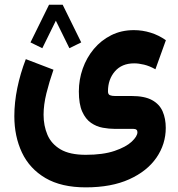

<svg xmlns="http://www.w3.org/2000/svg" viewBox="-20 -558 766 824"><path d="M328.6 -376 277.8 -351.1 219.7 -469.2 161.6 -351.1 110.8 -376 190.4 -537.6H249ZM348.1 246.1Q243.2 246.1 175 206.1Q106.9 166 74.2 96.7Q41.5 27.3 41.5 -59.6Q41.5 -117.7 54.2 -179.9Q66.9 -242.2 90.8 -304.2L209.5 -258.8Q191.4 -207 179.2 -157.7Q167 -108.4 167 -65.4Q167 -18.6 183.6 20.5Q200.2 59.6 239.7 83Q279.3 106.4 348.1 106.4Q422.4 106.4 471.7 89.6Q521 72.8 545.4 49.8Q569.8 26.9 569.8 9.3Q569.8 -4.9 552.2 -4.9H473.1Q448.2 -4.9 421.1 -9.8Q394 -14.6 370.6 -30.8Q347.2 -46.9 332.8 -79.1Q318.4 -111.3 318.4 -165.5Q318.4 -216.3 335 -263.4Q351.6 -310.5 382.6 -347.7Q413.6 -384.8 457 -406.7Q500.5 -428.7 554.7 -428.7Q591.3 -428.7 626.7 -417.7Q662.1 -406.7 691.9 -385.3L647 -260.7Q621.6 -274.9 598.4 -280.5Q575.2 -286.1 555.7 -286.1Q502.9 -286.1 473.1 -251.7Q443.4 -217.3 443.4 -166Q443.4 -152.8 451.9 -149.4Q460.4 -146 473.1 -146H544.4Q600.6 -146 632.6 -128.4Q664.6 -110.8 678 -79.8Q691.4 -48.8 691.4 -9.3Q691.4 60.5 651.4 118.7Q611.3 176.8 534.7 211.4Q458 246.1 348.1 246.1Z"/></svg>

Font: Vazirmatn UI NL ExtraBold
Style: Regular
Weight: 800
Designer: Saber Rastikerdar
Foundry: Saber Rastikerdar
Version: Version 33.003